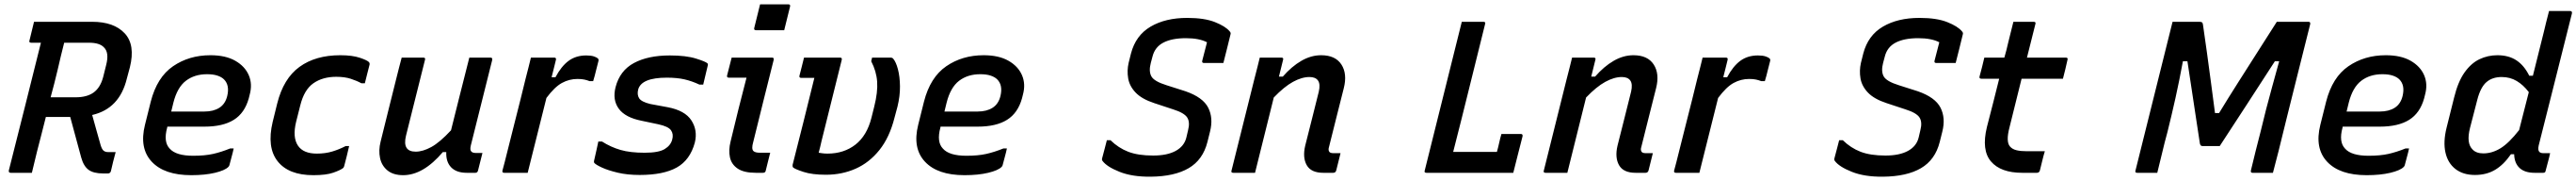

<svg xmlns="http://www.w3.org/2000/svg" viewBox="-20 -801 11962 839"><path d="M128 0H30Q19 0 21 -11Q60 -163 96 -307.5Q132 -452 170 -603H125Q113 -603 117 -614Q122 -636 127.5 -657Q133 -678 138 -700H408Q509 -700 559 -646.5Q609 -593 583 -489L569 -437Q535 -297 408 -268Q418 -233 427.5 -198Q437 -163 447 -129Q453 -109 461 -102.5Q469 -96 483 -96H517Q511 -74 505.5 -52.5Q500 -31 495 -8Q492 3 481 3H459Q414 3 391 -14Q368 -31 357 -71Q344 -118 331.5 -165Q319 -212 306 -259H193Q183 -220 173 -180.5Q163 -141 152 -99Q139 -45 128 0ZM248 -479Q240 -446 232 -414Q224 -382 215 -350H331Q384 -350 415 -372.5Q446 -395 459 -444L473 -500Q488 -558 462 -582Q442 -603 393 -603H278Q270 -572 262.5 -541Q255 -510 248 -479Z M957 -545Q1027 -545 1072 -519.5Q1117 -494 1135 -452.5Q1153 -411 1139 -361L1135 -345Q1116 -277 1065.5 -245.5Q1015 -214 929 -214H757L756 -209Q738 -143 768 -112Q797 -79 877 -79Q931 -79 969 -87.5Q1007 -96 1049 -113H1065Q1061 -94 1055.5 -74.5Q1050 -55 1045 -35Q1044 -31 1040 -27Q1024 -11 978 0Q932 11 868 11Q743 11 684.5 -51.5Q626 -114 653 -222L680 -330Q709 -443 783.5 -494Q858 -545 957 -545ZM941 -457Q883 -457 843 -426.5Q803 -396 785 -325L775 -284H929Q971 -284 998.5 -301.5Q1026 -319 1035 -356Q1047 -406 1020 -433Q1009 -444 989.5 -450.5Q970 -457 941 -457Z M1560 -545Q1616 -545 1651.5 -533Q1687 -521 1694 -512Q1697 -507 1696 -502Q1690 -480 1685 -459Q1680 -438 1674 -415H1658Q1636 -427 1608 -436Q1580 -445 1541 -445Q1478 -445 1435 -415Q1392 -385 1374 -312L1355 -237Q1337 -164 1364 -125Q1389 -89 1451 -89Q1490 -89 1522 -98.5Q1554 -108 1585 -124H1601Q1596 -102 1590 -77.5Q1584 -53 1578 -31Q1577 -26 1573 -22Q1560 -12 1527 -0.5Q1494 11 1435 11Q1320 11 1269 -53.5Q1218 -118 1246 -236L1267 -321Q1296 -437 1370.5 -491Q1445 -545 1560 -545Z M1845 -534H1945Q1957 -534 1953 -523Q1931 -435 1909 -347.5Q1887 -260 1865 -172Q1847 -98 1910 -98Q1943 -98 1982.5 -119.5Q2022 -141 2074 -197Q2094 -276 2113.5 -354.5Q2133 -433 2159 -534H2257Q2268 -534 2265 -522Q2240 -423 2214.5 -320.5Q2189 -218 2166 -127Q2161 -106 2168 -99Q2174 -92 2188 -92H2220Q2215 -72 2209.5 -50.5Q2204 -29 2199 -9Q2196 0 2187 0H2147Q2099 0 2074.5 -25.5Q2050 -51 2052 -96H2036Q1945 11 1852 11Q1806 11 1779 -11Q1752 -33 1744.5 -68.5Q1737 -104 1747 -144Q1765 -218 1783.5 -291Q1802 -364 1820 -437Q1826 -462 1832.5 -486.5Q1839 -511 1845 -534Z M2430 0H2321Q2310 0 2313 -11Q2315 -17 2323 -48.5Q2331 -80 2343 -128Q2355 -176 2369 -231Q2383 -286 2396.5 -339.5Q2410 -393 2420 -435Q2428 -466 2434.5 -491.5Q2441 -517 2445 -534H2553Q2564 -534 2561 -523Q2557 -507 2552 -486.5Q2547 -466 2541 -443H2559Q2586 -494 2620 -519Q2654 -544 2702 -544Q2724 -544 2737.5 -539.5Q2751 -535 2756 -530Q2760 -526 2759 -520Q2752 -495 2747 -473Q2742 -451 2734 -425H2717Q2707 -429 2694 -432Q2681 -435 2661 -435Q2623 -435 2589 -416.5Q2555 -398 2517 -347Q2496 -264 2473 -171.5Q2450 -79 2430 0Z M2973 -93Q3038 -93 3066 -110Q3094 -127 3101 -154Q3108 -179 3095.5 -197Q3083 -215 3036 -225L2960 -241Q2883 -256 2853 -297Q2823 -338 2838 -397Q2858 -474 2923.5 -509Q2989 -544 3090 -544Q3165 -544 3211.5 -529.5Q3258 -515 3265 -507Q3268 -503 3266 -497Q3261 -474 3255.5 -453Q3250 -432 3245 -409H3227Q3193 -425 3158.5 -433Q3124 -441 3076 -441Q2958 -441 2943 -386Q2937 -362 2947.5 -345.5Q2958 -329 2999 -319L3080 -304Q3160 -289 3190 -243Q3220 -197 3206 -140Q3184 -59 3122 -24.5Q3060 10 2950 10Q2893 10 2848.5 -0.5Q2804 -11 2775.5 -24Q2747 -37 2739 -46Q2737 -50 2738 -55Q2744 -82 2749 -103.5Q2754 -125 2758 -145H2775Q2816 -119 2861 -106Q2906 -93 2973 -93Z M3377 -534H3564Q3575 -534 3572 -523Q3548 -428 3524.5 -333.5Q3501 -239 3477 -142Q3468 -111 3478 -101Q3486 -93 3509 -93H3556Q3551 -73 3545.5 -51.5Q3540 -30 3535 -9Q3533 0 3522 0H3489Q3434 0 3405 -19.5Q3376 -39 3369 -72Q3362 -105 3372 -145Q3390 -221 3408.5 -294.5Q3427 -368 3446 -441H3364Q3353 -441 3356 -452Q3361 -472 3366.5 -493Q3372 -514 3377 -534ZM3509 -781H3640Q3651 -781 3648 -770L3621 -661H3490Q3479 -661 3482 -672Z M3713 -534H3880Q3891 -534 3888 -523Q3865 -429 3841 -334.5Q3817 -240 3794 -146Q3791 -133 3788 -120Q3785 -107 3781 -93Q3789 -92 3798.5 -90.5Q3808 -89 3822 -89Q3898 -89 3951.5 -130.5Q4005 -172 4026 -255L4039 -307Q4056 -374 4052.5 -422.5Q4049 -471 4025 -517L4029 -534H4114Q4123 -534 4127 -529Q4140 -514 4149 -480Q4158 -446 4158.5 -401Q4159 -356 4147 -307L4133 -255Q4110 -164 4063 -105.5Q4016 -47 3952.5 -19Q3889 9 3815 9Q3751 9 3711 -4Q3671 -17 3662 -25Q3659 -29 3660 -37Q3686 -138 3711 -238.5Q3736 -339 3761 -440H3700Q3689 -440 3692 -451Q3696 -467 3702 -490Q3708 -513 3713 -534Z M4547 -545Q4617 -545 4662 -519.5Q4707 -494 4725 -452.5Q4743 -411 4729 -361L4725 -345Q4706 -277 4655.5 -245.5Q4605 -214 4519 -214H4347L4346 -209Q4328 -143 4358 -112Q4387 -79 4467 -79Q4521 -79 4559 -87.5Q4597 -96 4639 -113H4655Q4651 -94 4645.5 -74.5Q4640 -55 4635 -35Q4634 -31 4630 -27Q4614 -11 4568 0Q4522 11 4458 11Q4333 11 4274.5 -51.5Q4216 -114 4243 -222L4270 -330Q4299 -443 4373.5 -494Q4448 -545 4547 -545ZM4531 -457Q4473 -457 4433 -426.5Q4393 -396 4375 -325L4365 -284H4519Q4561 -284 4588.5 -301.5Q4616 -319 4625 -356Q4637 -406 4610 -433Q4599 -444 4579.5 -450.5Q4560 -457 4531 -457Z M5492 -718Q5572 -718 5621 -698.5Q5670 -679 5689 -656Q5696 -649 5693 -641Q5686 -611 5677 -576Q5668 -541 5660 -509H5570Q5559 -509 5562 -520Q5567 -540 5572.5 -560.5Q5578 -581 5584 -605Q5548 -624 5486 -624Q5421 -624 5381.5 -603.5Q5342 -583 5331 -539L5323 -509Q5313 -471 5325.5 -447.5Q5338 -424 5396 -406L5484 -378Q5565 -350 5589.5 -302Q5614 -254 5598 -191L5586 -143Q5565 -60 5499 -21.5Q5433 17 5323 18Q5237 19 5178 -4.5Q5119 -28 5099 -55Q5095 -60 5097 -67Q5105 -95 5110 -116Q5115 -137 5119 -151H5136Q5173 -115 5218.5 -97.5Q5264 -80 5334 -80Q5399 -80 5438.5 -101.5Q5478 -123 5488 -163L5496 -197Q5506 -235 5492 -256.5Q5478 -278 5427 -294L5339 -323Q5281 -342 5252.5 -372Q5224 -402 5218 -438Q5212 -474 5220 -509L5231 -553Q5253 -637 5322 -677.5Q5391 -718 5492 -718Z M5829 -534H5929Q5941 -534 5937 -523Q5932 -504 5927.5 -484.5Q5923 -465 5918 -446H5936Q5977 -493 6022 -519Q6067 -545 6114 -545Q6180 -545 6208 -502Q6236 -459 6219 -392Q6202 -323 6185 -257.5Q6168 -192 6151 -122Q6145 -104 6153 -96Q6158 -91 6172 -91H6204Q6199 -71 6194 -51Q6189 -31 6184 -11Q6181 0 6170 0H6124Q6067 0 6047 -35.5Q6027 -71 6040 -126Q6057 -191 6071.5 -250.5Q6086 -310 6103 -376Q6111 -411 6099.5 -427.5Q6088 -444 6060 -444Q6024 -444 5983 -421.5Q5942 -399 5894 -349Q5872 -262 5850.5 -174.5Q5829 -87 5807 0H5706Q5694 0 5698 -11Q5724 -117 5751 -223Q5778 -329 5804 -435Q5812 -466 5818.5 -491.5Q5825 -517 5829 -534Z M6603 0Q6591 0 6595 -11Q6632 -158 6668.5 -305.5Q6705 -453 6742 -600Q6748 -625 6754.5 -650Q6761 -675 6767 -700H6867Q6879 -700 6875 -689Q6838 -541 6801.5 -393Q6765 -245 6727 -97H6930Q6936 -118 6940.5 -139Q6945 -160 6951 -180H7041Q7051 -180 7049 -169Q7039 -132 7027.5 -85Q7016 -38 7006 0Z M7279 -534H7379Q7391 -534 7387 -523Q7382 -504 7377.5 -484.5Q7373 -465 7368 -446H7386Q7427 -493 7472 -519Q7517 -545 7564 -545Q7630 -545 7658 -502Q7686 -459 7669 -392Q7652 -323 7635 -257.5Q7618 -192 7601 -122Q7595 -104 7603 -96Q7608 -91 7622 -91H7654Q7649 -71 7644 -51Q7639 -31 7634 -11Q7631 0 7620 0H7574Q7517 0 7497 -35.5Q7477 -71 7490 -126Q7507 -191 7521.5 -250.5Q7536 -310 7553 -376Q7561 -411 7549.5 -427.5Q7538 -444 7510 -444Q7474 -444 7433 -421.5Q7392 -399 7344 -349Q7322 -262 7300.5 -174.5Q7279 -87 7257 0H7156Q7144 0 7148 -11Q7174 -117 7201 -223Q7228 -329 7254 -435Q7262 -466 7268.5 -491.5Q7275 -517 7279 -534Z M7870 0H7761Q7750 0 7753 -11Q7755 -17 7763 -48.5Q7771 -80 7783 -128Q7795 -176 7809 -231Q7823 -286 7836.5 -339.5Q7850 -393 7860 -435Q7868 -466 7874.5 -491.5Q7881 -517 7885 -534H7993Q8004 -534 8001 -523Q7997 -507 7992 -486.5Q7987 -466 7981 -443H7999Q8026 -494 8060 -519Q8094 -544 8142 -544Q8164 -544 8177.5 -539.5Q8191 -535 8196 -530Q8200 -526 8199 -520Q8192 -495 8187 -473Q8182 -451 8174 -425H8157Q8147 -429 8134 -432Q8121 -435 8101 -435Q8063 -435 8029 -416.5Q7995 -398 7957 -347Q7936 -264 7913 -171.5Q7890 -79 7870 0Z M8892 -718Q8972 -718 9021 -698.5Q9070 -679 9089 -656Q9096 -649 9093 -641Q9086 -611 9077 -576Q9068 -541 9060 -509H8970Q8959 -509 8962 -520Q8967 -540 8972.5 -560.5Q8978 -581 8984 -605Q8948 -624 8886 -624Q8821 -624 8781.5 -603.5Q8742 -583 8731 -539L8723 -509Q8713 -471 8725.5 -447.5Q8738 -424 8796 -406L8884 -378Q8965 -350 8989.5 -302Q9014 -254 8998 -191L8986 -143Q8965 -60 8899 -21.5Q8833 17 8723 18Q8637 19 8578 -4.5Q8519 -28 8499 -55Q8495 -60 8497 -67Q8505 -95 8510 -116Q8515 -137 8519 -151H8536Q8573 -115 8618.5 -97.5Q8664 -80 8734 -80Q8799 -80 8838.5 -101.5Q8878 -123 8888 -163L8896 -197Q8906 -235 8892 -256.5Q8878 -278 8827 -294L8739 -323Q8681 -342 8652.5 -372Q8624 -402 8618 -438Q8612 -474 8620 -509L8631 -553Q8653 -637 8722 -677.5Q8791 -718 8892 -718Z M9474 -100Q9467 -77 9462 -55.5Q9457 -34 9451 -11Q9448 0 9437 0H9369Q9269 0 9224 -52.5Q9179 -105 9205 -212Q9220 -269 9234 -324.5Q9248 -380 9262 -436H9180Q9168 -436 9171 -447Q9177 -470 9182.5 -490.5Q9188 -511 9193 -534H9286Q9291 -551 9295.5 -568.5Q9300 -586 9304 -604L9328 -700H9422Q9434 -700 9430 -689Q9420 -650 9410.5 -611.5Q9401 -573 9391 -534H9571Q9583 -534 9579 -523Q9574 -500 9569 -479.5Q9564 -459 9558 -436H9366Q9352 -380 9338 -323.5Q9324 -267 9310 -211Q9292 -143 9313 -121Q9324 -109 9343 -104.5Q9362 -100 9390 -100Z M9996 0H9903Q9891 0 9895 -11Q9932 -158 9968.5 -305.5Q10005 -453 10042 -600Q10048 -625 10054.5 -650Q10061 -675 10067 -700H10192Q10201 -700 10204.5 -696.5Q10208 -693 10209 -681Q10217 -626 10226.5 -558Q10236 -490 10245.5 -417.5Q10255 -345 10264 -277H10283Q10325 -346 10372.5 -420.5Q10420 -495 10466 -567Q10512 -639 10551 -700H10698Q10708 -700 10706 -689Q10695 -645 10677.5 -575.5Q10660 -506 10639.5 -424Q10619 -342 10598 -258Q10577 -174 10559 -100Q10552 -75 10546 -50Q10540 -25 10533 0H10438Q10428 0 10431 -12Q10442 -57 10453 -102Q10464 -147 10476 -192Q10489 -247 10501.5 -295Q10514 -343 10528.5 -395.5Q10543 -448 10562 -517H10542Q10477 -417 10411.5 -316Q10346 -215 10286 -124H10206Q10202 -124 10199 -126Q10196 -128 10194 -135Q10186 -186 10176.5 -249.5Q10167 -313 10156.5 -382Q10146 -451 10136 -517H10115Q10098 -425 10080.5 -346.5Q10063 -268 10043 -188Q10030 -141 10019 -94Q10008 -47 9996 0Z M11057 -545Q11127 -545 11172 -519.5Q11217 -494 11235 -452.5Q11253 -411 11239 -361L11235 -345Q11216 -277 11165.5 -245.5Q11115 -214 11029 -214H10857L10856 -209Q10838 -143 10868 -112Q10897 -79 10977 -79Q11031 -79 11069 -87.5Q11107 -96 11149 -113H11165Q11161 -94 11155.5 -74.5Q11150 -55 11145 -35Q11144 -31 11140 -27Q11124 -11 11078 0Q11032 11 10968 11Q10843 11 10784.5 -51.5Q10726 -114 10753 -222L10780 -330Q10809 -443 10883.5 -494Q10958 -545 11057 -545ZM11041 -457Q10983 -457 10943 -426.5Q10903 -396 10885 -325L10875 -284H11029Q11071 -284 11098.5 -301.5Q11126 -319 11135 -356Q11147 -406 11120 -433Q11109 -444 11089.5 -450.5Q11070 -457 11041 -457Z M11575 -545Q11628 -545 11664 -521Q11700 -497 11723 -450H11740Q11753 -501 11765.5 -552Q11778 -603 11791 -654Q11796 -676 11801.5 -697.5Q11807 -719 11815 -750H11912Q11924 -750 11921 -738Q11883 -585 11842.5 -426Q11802 -267 11767 -127Q11762 -105 11770 -97Q11776 -91 11789 -91H11820Q11816 -72 11810 -50.5Q11804 -29 11799 -9Q11798 0 11788 0H11748Q11702 0 11678 -22.5Q11654 -45 11653 -86H11638Q11604 -37 11564 -13.5Q11524 10 11471 10Q11416 10 11380.5 -17.5Q11345 -45 11334 -94Q11323 -143 11339 -208L11374 -348Q11392 -422 11422.5 -465Q11453 -508 11492 -526.5Q11531 -545 11575 -545ZM11460 -108Q11477 -90 11510 -90Q11551 -90 11590 -114Q11629 -138 11676 -198Q11687 -242 11698.5 -286Q11710 -330 11721 -374Q11696 -407 11665 -425.5Q11634 -444 11595 -444Q11552 -444 11524.5 -420.5Q11497 -397 11482 -339L11448 -208Q11430 -137 11460 -108Z"/></svg>

Font: Recursive Sn Lnr St Med
Style: Italic
Weight: 500
Italic angle: -15°
Version: Version 1.079;hotconv 1.0.112;makeotfexe 2.5.65598; ttfautoh